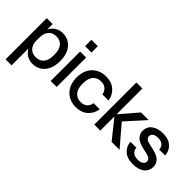

<svg xmlns="http://www.w3.org/2000/svg" viewBox="-20 -1411 2307 2307"><g transform="rotate(45 1134.0 -257.5)"><path d="M54 200V-500H154V-409Q210 -510 320 -510Q414 -510 473.5 -441Q533 -372 533 -250Q533 -128 473.5 -59Q414 10 320 10Q212 10 156 -87V200ZM156 -226Q156 -156 191.5 -115Q227 -74 291 -74Q355 -74 392 -116Q429 -158 429 -236V-263Q429 -343 392 -385.5Q355 -428 291 -428Q227 -428 191.5 -386Q156 -344 156 -273Z M621 0V-500H723V0ZM617 -588H726V-696H617Z M1055 10Q947 10 879 -60Q811 -130 811 -250Q811 -370 879 -440Q947 -510 1055 -510Q1152 -510 1210.5 -455.5Q1269 -401 1278 -325H1174Q1167 -372 1135.5 -398.5Q1104 -425 1055 -425Q992 -425 954 -383.5Q916 -342 916 -264V-236Q916 -158 954 -116.5Q992 -75 1055 -75Q1104 -75 1135.5 -101.5Q1167 -128 1174 -176H1278Q1269 -100 1210.5 -45Q1152 10 1055 10Z M1656 0 1464 -240V0H1362V-715H1464V-277L1656 -500H1786L1569 -260L1791 0Z M1968 -216Q1825 -251 1825 -358Q1825 -428 1878.5 -469Q1932 -510 2021 -510Q2119 -510 2171.5 -460Q2224 -410 2226 -339H2126Q2124 -381 2097 -405.5Q2070 -430 2019 -430Q1976 -430 1950.5 -413.5Q1925 -397 1925 -367Q1925 -320 1994 -305L2080 -285Q2224 -252 2224 -142Q2224 -71 2169.5 -30.5Q2115 10 2026 10Q1926 10 1872 -40Q1818 -90 1816 -161H1916Q1918 -120 1947 -95Q1976 -70 2028 -70Q2072 -70 2098 -87Q2124 -104 2124 -134Q2124 -180 2055 -196Z"/></g></svg>

Font: TASA Orbiter Display Medium
Style: Regular
Weight: 500
Designer: Weizhong Zhang
Version: Version 1.000;Glyphs 3.1.2 (3151)